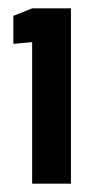

<svg xmlns="http://www.w3.org/2000/svg" viewBox="-20 -900 226 460"><path d="M57 -460H150V-880H57L12 -862V-795L57 -799Z"/></svg>

Font: Vanilla Cream Black
Style: Regular
Weight: 900
Designer: Jeremy Tribby, Jinavaṁso
Foundry: Tribby Type
Version: Version 1.422;Glyphs 3.1.2 (3151)